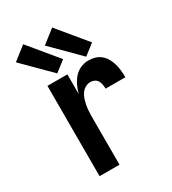

<svg xmlns="http://www.w3.org/2000/svg" viewBox="-188 -875 875 976"><g transform="rotate(-30 250.0 -387.5)"><path d="M105 0H222V-281Q222 -297 223 -313.5Q224 -330 227 -346Q230 -362 235 -378Q240 -394 249 -407.5Q258 -421 272.5 -429.5Q287 -438 304 -438Q316 -438 327 -432.5Q338 -427 344 -416.5Q350 -406 352 -394Q354 -382 354 -370H470Q470 -390 468 -409.5Q466 -429 461 -447.5Q456 -466 446.5 -483.5Q437 -501 422 -514Q407 -527 388 -532.5Q369 -538 350 -538Q325 -538 302.5 -528Q280 -518 264.5 -500Q249 -482 238.5 -460Q228 -438 222 -414V-530H105ZM350 -560 412 -608 274 -775 196 -714ZM180 -560 242 -608 104 -775 26 -714Z"/></g></svg>

Font: Iosevka SS09
Style: Bold
Weight: 700
Monospace: yes
Designer: Belleve Invis
Foundry: Belleve Invis
Version: Version 5.2.1; ttfautohint (v1.8.3)